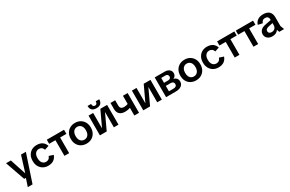

<svg xmlns="http://www.w3.org/2000/svg" viewBox="215 -2455 6636 4387"><g transform="rotate(-30 3533.5 -261.5)"><path d="M168 200 247 -34 264 -64 406 -521H534L294 200ZM192 -4 11 -521H138L279 -91H314L306 -4Z M820 12Q747 12 689 -21Q631 -54 597 -115Q563 -176 563 -261Q563 -346 596.5 -406.5Q630 -467 688 -500Q746 -533 820 -533Q911 -533 968 -494Q1025 -455 1050 -380L937 -343Q920 -390 891 -410Q862 -430 820 -430Q785 -430 755.5 -411.5Q726 -393 708.5 -356Q691 -319 691 -261Q691 -203 708.5 -165.5Q726 -128 755.5 -109.5Q785 -91 820 -91Q862 -91 891 -111Q920 -131 938 -179L1051 -142Q1026 -68 968.5 -28Q911 12 820 12Z M1251 0V-492H1375V0ZM1086 -413V-521H1541V-413Z M1833 12Q1757 12 1697 -21Q1637 -54 1603 -115.5Q1569 -177 1569 -260Q1569 -344 1603 -405Q1637 -466 1697 -499.5Q1757 -533 1833 -533Q1909 -533 1968.5 -499.5Q2028 -466 2062.5 -405Q2097 -344 2097 -260Q2097 -177 2062.5 -115.5Q2028 -54 1968.5 -21Q1909 12 1833 12ZM1833 -91Q1872 -91 1902.5 -110Q1933 -129 1951 -166.5Q1969 -204 1969 -260Q1969 -317 1951 -354.5Q1933 -392 1902.5 -411Q1872 -430 1833 -430Q1794 -430 1763.5 -411Q1733 -392 1715 -354.5Q1697 -317 1697 -260Q1697 -204 1714.5 -166.5Q1732 -129 1763 -110Q1794 -91 1833 -91Z M2187 0V-521H2309V-117H2310L2499 -521H2677V0H2555V-403H2554L2366 0ZM2432 -576Q2352 -576 2315 -614.5Q2278 -653 2278 -723H2370Q2370 -685 2385.5 -664.5Q2401 -644 2432 -644Q2463 -644 2478 -664.5Q2493 -685 2493 -723H2586Q2586 -653 2549 -614.5Q2512 -576 2432 -576Z M2961 -179Q2867 -179 2816.5 -225.5Q2766 -272 2766 -360V-521H2890V-386Q2890 -351 2901 -328.5Q2912 -306 2934.5 -295.5Q2957 -285 2993 -285Q3020 -285 3048 -291Q3076 -297 3101 -307V-204Q3067 -191 3033.5 -185Q3000 -179 2961 -179ZM3095 0V-521H3219V0Z M3331 0V-521H3453V-117H3454L3643 -521H3821V0H3699V-403H3698L3510 0Z M3933 0V-521H4196Q4270 -521 4315 -485Q4360 -449 4360 -388Q4360 -349 4340.5 -321Q4321 -293 4286 -279V-278Q4336 -268 4364 -233.5Q4392 -199 4392 -149Q4392 -104 4367.5 -70Q4343 -36 4299 -18Q4255 0 4194 0ZM4056 -84H4176Q4220 -84 4243 -102.5Q4266 -121 4266 -156Q4266 -190 4243 -208.5Q4220 -227 4176 -227H4056ZM4056 -308H4167Q4200 -308 4219 -325.5Q4238 -343 4238 -371Q4238 -401 4219 -419Q4200 -437 4167 -437H4056Z M4723 12Q4647 12 4587 -21Q4527 -54 4493 -115.5Q4459 -177 4459 -260Q4459 -344 4493 -405Q4527 -466 4587 -499.5Q4647 -533 4723 -533Q4799 -533 4858.5 -499.5Q4918 -466 4952.5 -405Q4987 -344 4987 -260Q4987 -177 4952.5 -115.5Q4918 -54 4858.5 -21Q4799 12 4723 12ZM4723 -91Q4762 -91 4792.5 -110Q4823 -129 4841 -166.5Q4859 -204 4859 -260Q4859 -317 4841 -354.5Q4823 -392 4792.5 -411Q4762 -430 4723 -430Q4684 -430 4653.5 -411Q4623 -392 4605 -354.5Q4587 -317 4587 -260Q4587 -204 4604.5 -166.5Q4622 -129 4653 -110Q4684 -91 4723 -91Z M5313 12Q5240 12 5182 -21Q5124 -54 5090 -115Q5056 -176 5056 -261Q5056 -346 5089.5 -406.5Q5123 -467 5181 -500Q5239 -533 5313 -533Q5404 -533 5461 -494Q5518 -455 5543 -380L5430 -343Q5413 -390 5384 -410Q5355 -430 5313 -430Q5278 -430 5248.5 -411.5Q5219 -393 5201.5 -356Q5184 -319 5184 -261Q5184 -203 5201.5 -165.5Q5219 -128 5248.5 -109.5Q5278 -91 5313 -91Q5355 -91 5384 -111Q5413 -131 5431 -179L5544 -142Q5519 -68 5461.5 -28Q5404 12 5313 12Z M5744 0V-492H5868V0ZM5579 -413V-521H6034V-413Z M6238 0V-492H6362V0ZM6073 -413V-521H6528V-413Z M6738 12Q6659 12 6610 -29Q6561 -70 6561 -138Q6561 -204 6605.5 -245.5Q6650 -287 6729 -301L6932 -341V-261L6773 -227Q6731 -218 6708.5 -200Q6686 -182 6686 -148Q6686 -116 6708.5 -98Q6731 -80 6769 -80Q6804 -80 6830 -94.5Q6856 -109 6870.5 -136Q6885 -163 6885 -197V-344Q6885 -388 6861.5 -412.5Q6838 -437 6793 -437Q6752 -437 6727 -416.5Q6702 -396 6692 -358L6574 -383Q6591 -452 6650 -492.5Q6709 -533 6797 -533Q6904 -533 6956 -480.5Q7008 -428 7008 -336V-101L7046 0H6918L6895 -65H6894Q6871 -28 6831 -8Q6791 12 6738 12Z"/></g></svg>

Font: TikTok Sans 24pt SemiBold
Style: Regular
Weight: 600
Version: Version 4.000